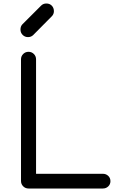

<svg xmlns="http://www.w3.org/2000/svg" viewBox="-20 -1077 676 1097"><path d="M143 0Q125 0 112.5 -12.5Q100 -25 100 -43V-738Q100 -756 112.5 -768.5Q125 -781 143 -781Q161 -781 173.5 -768.5Q186 -756 186 -738V-84H568Q586 -84 598.5 -72Q611 -60 611 -42Q611 -24 598.5 -12Q586 0 568 0ZM140 -865Q122 -865 109.5 -877.5Q97 -890 97 -908Q97 -926 107 -937L215 -1045Q227 -1057 245 -1057Q264 -1057 276 -1044.5Q288 -1032 288 -1013Q288 -1005 285 -997.5Q282 -990 276 -984L169 -876Q157 -865 140 -865Z"/></svg>

Font: Comfortaa Medium
Style: Regular
Weight: 500
Designer: Johan Aakerlund
Foundry: Johan Aakerlund
Version: Version 3.104; ttfautohint (v1.8.1.43-b0c9)